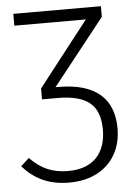

<svg xmlns="http://www.w3.org/2000/svg" viewBox="-53 -563 561 808"><g transform="rotate(-5 228.0 -159.0)"><path d="M196 -200H184L404 -478V-523H34V-473H336L123 -200V-154H187C311 -154 367 -111 367 -5C367 95 312 156 207 156C142 156 94 136 46 87L11 119C61 175 121 205 208 205C344 205 429 120 429 -4C429 -131 353 -200 196 -200Z"/></g></svg>

Font: FiraGO Light
Style: Regular
Weight: 300
Designer: bBox Type
Foundry: bBox Type GmbH
Version: Version 1.001;PS 001.001;hotconv 1.0.88;makeotf.lib2.5.64775